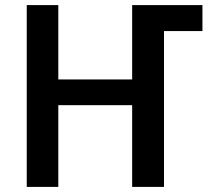

<svg xmlns="http://www.w3.org/2000/svg" viewBox="-20 -734 825 754"><path d="M85 0V-714H209V-422H499V-714H775V-612H624V0H499V-321H209V0Z"/></svg>

Font: Noto Sans Display Medium
Style: Regular
Weight: 500
Designer: Monotype Design Team
Foundry: Monotype Imaging Inc.
Version: Version 1.900